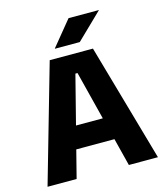

<svg xmlns="http://www.w3.org/2000/svg" viewBox="-121 -917 865 1008"><g transform="rotate(-15 311.5 -413.0)"><path d="M11.5 0 194.5 -639H429.5L611.5 0H453.5L318 -536H306.5L169.5 0ZM167 -150.5V-272H455V-150.5ZM347 -826.5H511V-825L371.5 -690H236.5V-691.5Z"/></g></svg>

Font: Anek Gurmukhi
Style: Bold
Weight: 700
Designer: Sarang Kulkarni (Gurmukhi), Yesha Goshar (Latin)
Foundry: Ek Type
Version: Version 1.003